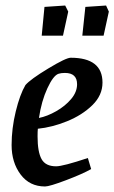

<svg xmlns="http://www.w3.org/2000/svg" viewBox="-20 -666 414 695"><path d="M117 -200Q116 -191 116 -172Q116 -116 130.5 -90Q145 -64 183 -64Q208 -64 298 -94L310 -54Q278 -36 218.5 -13.5Q159 9 143 9Q87 9 54.5 -34.5Q22 -78 22 -141Q22 -201 37 -262.5Q52 -324 72 -358Q90 -379 154.5 -418Q219 -457 236 -457Q351 -457 351 -367Q351 -321 314 -285Q277 -249 222.5 -227Q168 -205 117 -200ZM121 -239Q151 -245 183.5 -263.5Q216 -282 237.5 -307.5Q259 -333 259 -361Q259 -402 215 -402Q201 -402 192 -399Q173 -393 151.5 -346.5Q130 -300 121 -239ZM141 -641 216 -646 227 -624 208 -537H131ZM289 -641 364 -646 374 -624 355 -537H278Z"/></svg>

Font: Grenze
Style: Italic
Weight: 400
Italic angle: -10°
Designer: Renata Polastri
Foundry: Omnibus-Type
Version: Version 1.002; ttfautohint (v1.8)